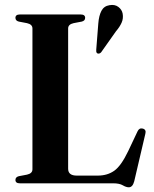

<svg xmlns="http://www.w3.org/2000/svg" viewBox="-20 -760 638 796"><path d="M319 -670.5 285 -664Q262.5 -659 262.5 -642V-60.5Q262.5 -32 298 -32H385.5Q425 -32 453.5 -52Q482 -72 511.5 -133.5L550 -215Q557 -230.5 571.5 -227Q587.5 -223 582.5 -205L536.5 -8.5Q530 16.5 514 16.5Q503 16.5 489 8.2Q475 0 449.5 0H62.5Q44 0 44 -14Q44 -26 58 -29.5L92 -36Q114.5 -41 114.5 -58V-642Q114.5 -659 92 -664L58 -670.5Q44 -674 44 -686Q44 -700 62.5 -700H314.5Q333 -700 333 -686Q333 -674 319 -670.5ZM387.5 -662.5Q390 -695 400.5 -715Q411 -735 434 -738.5Q456 -742.5 470.8 -731.2Q485.5 -720 488.5 -703.5Q492 -683.5 484.2 -666Q476.5 -648.5 461 -630.5L399.5 -543.5Q392.5 -535.5 384 -538.5Q380 -541 379.2 -545Q378.5 -549 379 -554Z"/></svg>

Font: Fraunces 72pt SemiBold
Style: Regular
Weight: 600
Version: Version 1.000;[b76b70a41]